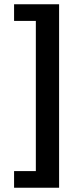

<svg xmlns="http://www.w3.org/2000/svg" viewBox="-20 -728 384 900"><path d="M46 152H257V-708H46V-630H148V74H46Z"/></svg>

Font: Giro Sans Regular
Style: Bold
Weight: 700
Designer: Paul D. Hunt
Foundry: Adobe Systems Incorporated
Version: Version 1.000;PS 1.0;hotconv 1.0.88;makeotf.lib2.5.647800